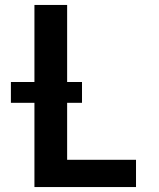

<svg xmlns="http://www.w3.org/2000/svg" viewBox="-20 -755 640 775"><path d="M119 0V-340H24V-424H119V-735H251V-424H311V-340H251V-110H529V0Z"/></svg>

Font: Iosevka Curly XBdEx
Style: Regular
Weight: 800
Width: 7
Monospace: yes
Designer: Belleve Invis
Foundry: Belleve Invis
Version: Version 11.1.0; ttfautohint (v1.8.3)